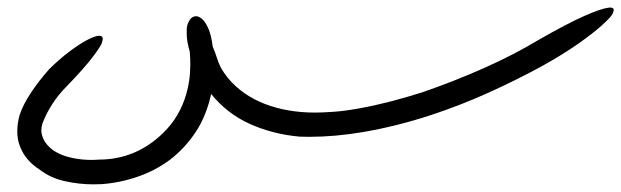

<svg xmlns="http://www.w3.org/2000/svg" viewBox="-20 -359 1615 499"><path d="M1388.2 -187Q1324.2 -151.9 1250.2 -118.4Q1176.3 -85 1099.1 -59.6Q1009.3 -30.3 922.4 -15.6Q850.1 -3.4 784.2 -3.4Q771 -3.4 758.3 -3.9Q688.5 -10.3 629.4 -36.9Q570.3 -63.5 528.8 -114.7Q516.1 -57.1 488.3 -15.4Q460.4 26.4 422.4 55.7Q383.8 84.5 337.6 100.3Q291.5 116.2 243.7 119.6Q232.4 120.1 221.7 120.1Q185.5 120.1 148.2 111.8Q110.8 103.5 82 81.1Q46.9 58.6 32.7 23.4Q24.9 4.9 24.9 -17.6Q24.9 -37.1 30.8 -59.6Q40.5 -88.4 61 -118.9Q81.5 -149.4 107.4 -178.7Q132.8 -204.1 158.9 -223.9Q185.1 -243.7 205.6 -254.6Q226.1 -265.6 237.8 -266.1Q247.1 -266.1 247.1 -258.3Q247.1 -255.9 244.9 -247.8Q242.7 -239.7 221.2 -211.2Q199.7 -182.6 154.3 -135.7Q131.8 -113.3 116 -88.6Q100.1 -64 90.3 -38.1Q87.4 -28.3 87.4 -20Q87.4 -8.8 93.8 4.2Q100.1 17.1 115.7 29.8Q138.2 45.9 171.4 52.2Q193.8 56.6 217.3 56.6Q228 56.6 239.3 55.7Q277.8 55.7 314.7 43Q351.6 30.3 383.8 4.4Q406.2 -13.2 424.1 -35.6Q441.9 -58.1 454.1 -86.4Q466.3 -114.7 471.7 -149.4Q474.6 -169.4 474.6 -192.4Q474.6 -208 473.1 -225.1Q465.3 -251.5 465.3 -270.5Q465.3 -272 465.3 -282.2Q465.3 -292.5 470.9 -303.5Q476.6 -314.5 485.8 -316.4Q487.8 -316.9 489.3 -316.9Q496.6 -316.9 505.1 -309.8Q513.7 -302.7 521.5 -284.9Q529.3 -267.1 532.7 -238.3Q539.6 -222.2 543.7 -208.7Q547.9 -195.3 554.2 -182.6Q570.3 -155.3 592.3 -135.3Q614.3 -115.2 640.9 -101.3Q667.5 -87.4 698.2 -79.1Q729 -70.8 762.7 -67.9Q780.3 -66.4 798.8 -66.4Q817.4 -66.4 846.2 -68.4Q875 -70.3 915.3 -77.6Q955.6 -85 996.6 -95.7Q1037.6 -106.4 1077.6 -119.1Q1161.1 -147.9 1238.5 -182.4Q1315.9 -216.8 1379.9 -255.4Q1454.1 -297.9 1498.3 -317.4Q1542.5 -336.9 1561 -338.9Q1563.5 -339.4 1565.4 -339.4Q1575.2 -339.4 1575.2 -333Q1575.2 -331.1 1572 -323.2Q1568.8 -315.4 1544.9 -293.7Q1521 -272 1480.7 -243.9Q1440.4 -215.8 1388.2 -187Z"/></svg>

Font: DimaLove
Style: regular
Weight: 400
Designer: R.Balvardi
Foundry: Dima Software Group
Version: Version 1.00;May 4, 2019;FontCreator 11.5.0.2427 64-bit